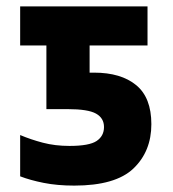

<svg xmlns="http://www.w3.org/2000/svg" viewBox="-20 -570 540 600"><path d="M453 -182Q453 -265 405.5 -304Q358 -343 274 -343H260V-428H441V-550H43V-428H125V-229H191Q255 -229 280 -215Q305 -201 305 -173Q305 -145 282 -129.5Q259 -114 197 -114Q152 -114 114 -124Q76 -134 43 -148V-19Q74 -7 116.5 1.5Q159 10 212 10Q341 10 397 -43.5Q453 -97 453 -182Z"/></svg>

Font: Noto Sans Mono UI Condensed ExtraBold
Style: Regular
Weight: 800
Width: 3
Designer: Monotype Design team
Foundry: Monotype Imaging Inc.
Version: 1.000